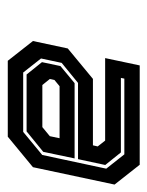

<svg xmlns="http://www.w3.org/2000/svg" viewBox="39 -785 388 506"><g transform="rotate(90 233.0 -532.0)"><path d="M140.2 -358.5 88.1 -424.8 107.7 -516.6 187.9 -582.9H363L365.9 -595.5L350.5 -615.1H133.1L152.4 -706.2H414.2L466.4 -639.9L420.6 -424.8L340.2 -358.5ZM176.3 -408.1 143.8 -448.6 154.1 -497.3 199.1 -534.6H397.5L380.1 -451.9L326.3 -408.1ZM171.1 -399.1H327.6L388.4 -449.3L424.5 -618L386.8 -665.7H187.2L185.3 -656.6H381.7L414.8 -615.4L399.4 -543.6H198.5L145.7 -500.5L134.1 -446.1ZM204 -449.6H315L338.9 -469.3L344.3 -495H207.2L190.8 -481.5L188.2 -469.3Z"/></g></svg>

Font: Tourney Thin
Style: Bold Italic
Weight: 700
Italic angle: -12°
Version: Version 1.015